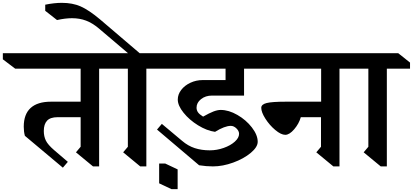

<svg xmlns="http://www.w3.org/2000/svg" viewBox="-93 -1160 2903 1350"><path d="M604 -677V10H561L441 -89L474 -128V-336H312Q261 -336 238 -311.5Q215 -287 215 -239Q215 -201 229.5 -171.5Q244 -142 287 -105L384 -22L349 19L82 -205Q74 -234 74 -269Q74 -357 122.5 -401Q171 -445 265 -445H474V-677H14L-73 -743V-786H684L767 -720V-677Z M936 -677V10H893L773 -89L806 -128V-677H744L661 -743V-786H807L602 -960Q557 -998 512 -1015Q467 -1032 413 -1032Q366 -1032 308 -1019L225 -1084V-1127Q288 -1140 342 -1140Q417 -1140 474 -1115Q531 -1090 610 -1024L889 -786H1016L1099 -720V-677Z M1289 -403Q1289 -385 1299 -370.5Q1309 -356 1335 -340Q1379 -365 1407.5 -376Q1436 -387 1459 -387Q1515 -387 1576 -352Q1637 -317 1678 -264Q1719 -211 1719 -163Q1719 -126 1670 -85Q1621 -44 1547 -17Q1473 10 1404 10Q1357 10 1307 2L1011 -249L1045 -289L1187 -170Q1229 -134 1276.5 -118.5Q1324 -103 1382 -103Q1432 -103 1480 -120Q1528 -137 1558 -164Q1588 -191 1588 -219Q1588 -239 1569.5 -257Q1551 -275 1530 -275Q1487 -275 1419 -233Q1361 -241 1299.5 -279Q1238 -317 1197.5 -367.5Q1157 -418 1157 -460Q1157 -496 1181 -527.5Q1205 -559 1245.5 -578Q1286 -597 1332 -597H1493V-677H970L887 -743V-786H1748L1832 -720V-677H1623V-488H1398Q1352 -488 1320.5 -463Q1289 -438 1289 -403Z M1156 170H1113L1026 129V-10H1069L1156 31Z M2294 -677V10H2251L2131 -89L2164 -128V-336H2022Q2009 -290 1975.5 -251Q1942 -212 1913 -212Q1883 -212 1842.5 -246Q1802 -280 1773 -325.5Q1744 -371 1744 -402Q1744 -426 1781.5 -435.5Q1819 -445 1916 -445H2165V-677H1651L1562 -743V-786H2375L2458 -720L2457 -677Z M2627 -677V10H2584L2464 -89L2497 -128V-677H2435L2352 -743V-786H2707L2790 -720V-677Z"/></svg>

Font: Inknut Antiqua Medium
Style: Regular
Weight: 500
Designer: Claus Eggers Sørensen
Foundry: Claus Eggers Sørensen
Version: Version 1.003; ttfautohint (v1.8.2) -l 8 -r 50 -G 200 -x 14 